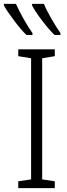

<svg xmlns="http://www.w3.org/2000/svg" viewBox="-53 -968 344 988"><path d="M41 0V-35L107 -45V-668L41 -679V-714H229V-679L164 -668V-45L229 -35V0ZM114 -798V-788H83Q56 -814 20.5 -861Q-15 -908 -33 -940V-948H29Q45 -912 70 -868Q95 -824 114 -798ZM258 -798V-788H228Q201 -813 164.5 -861Q128 -909 112 -940V-948H173Q186 -916 212.5 -870Q239 -824 258 -798Z"/></svg>

Font: Noto Sans Display Light Narrow
Style: Regular
Weight: 300
Width: 4
Designer: Monotype Design team
Foundry: Monotype Imaging Inc.
Version: Version 1.000